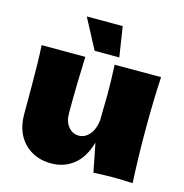

<svg xmlns="http://www.w3.org/2000/svg" viewBox="-110 -844 915 955"><g transform="rotate(15 347.5 -366.0)"><path d="M648 -274Q648 -127 655 0Q591 -3 554 -3Q519 -3 453 0L424 -147Q401 -67 352 -28.5Q303 10 238 10Q178 10 134 -16.5Q90 -43 67.5 -88Q45 -133 45 -189V-333Q45 -466 40 -546H265Q259 -399 259 -255Q259 -211 280.5 -185Q302 -159 335 -159Q366 -159 389.5 -186.5Q413 -214 418 -262V-285Q420 -363 420 -393Q420 -462 416 -546H655Q648 -420 648 -274ZM302 -587 220 -742H405L429 -587Z"/></g></svg>

Font: Mantou Sans
Style: Regular
Weight: 400
Designer: Mant0u / artakana
Foundry: Mant0u / artakana
Version: Version 1.001;October 22, 2023;FontCreator 14.0.0.2901 64-bi